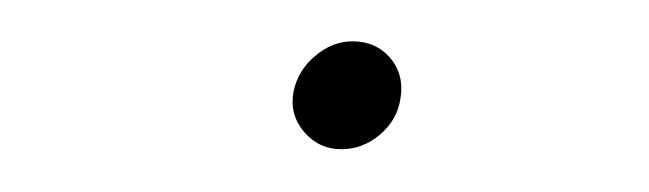

<svg xmlns="http://www.w3.org/2000/svg" viewBox="-20 -386 311 92"><path d="M143.6 -314.5Q132.8 -314.5 125.7 -322.8Q118.7 -331.1 120.6 -341.8Q122.6 -352.1 130.9 -359.1Q139.2 -366.2 148.9 -366.2Q160.2 -366.2 167 -358.2Q173.8 -350.1 171.9 -338.9Q170.4 -328.6 162.1 -321.5Q153.8 -314.5 143.6 -314.5Z"/></svg>

Font: Inter Thin
Style: Italic
Weight: 250
Italic angle: -9.3988°
Designer: Rasmus Andersson
Foundry: rsms
Version: Version 4.001;git-66647c0bb